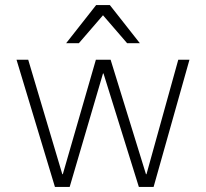

<svg xmlns="http://www.w3.org/2000/svg" viewBox="-20 -735 810 755"><path d="M45 -500H91L225 -50H227L357 -500H415L554 -50H556L681 -500H725L584 0H526L387 -446H385L254 0H196ZM358 -715H412L530 -565H480L385 -675L290 -565H240Z"/></svg>

Font: PT Root UI Light
Style: Regular
Weight: 300
Designer: Vitaly Kuzmin
Foundry: ParaType Ltd.
Version: Version 2.000G